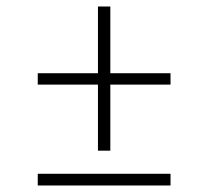

<svg xmlns="http://www.w3.org/2000/svg" viewBox="-20 -570 640 590"><path d="M281 -107V-310H96V-345H281V-550H319V-345H504V-310H319V-107ZM96 0V-36H504V0Z"/></svg>

Font: Source Code Pro ExtraLight Light
Style: Italic
Weight: 300
Italic angle: -11°
Monospace: yes
Version: Version 1.016;hotconv 1.0.116;makeotfexe 2.5.65601